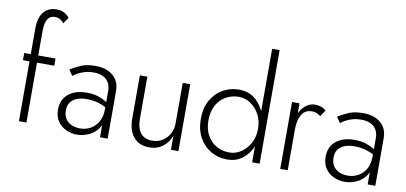

<svg xmlns="http://www.w3.org/2000/svg" viewBox="-70 -991 2564 1213"><g transform="rotate(10 1211.5 -384.5)"><path d="M53 -456V-410H254V-456ZM263 -683 290 -723Q284 -732 272.5 -741.5Q261 -751 245.5 -757Q230 -763 209 -763Q170 -763 145 -745.5Q120 -728 107.5 -697Q95 -666 95 -622V-26H143V-616Q143 -645 149.5 -667.5Q156 -690 169.5 -702Q183 -714 206 -714Q223 -714 238 -706Q253 -698 263 -683Z M375 -144Q375 -177 390 -197.5Q405 -218 431.5 -228Q458 -238 494 -238Q533 -238 569 -227.5Q605 -217 637 -195V-225Q628 -234 608.5 -246Q589 -258 559 -268Q529 -278 487 -278Q412 -278 368.5 -241.5Q325 -205 325 -142Q325 -97 345.5 -67Q366 -37 399.5 -21.5Q433 -6 470 -6Q507 -6 543.5 -22Q580 -38 604 -70.5Q628 -103 628 -153L617 -195Q617 -147 598.5 -114.5Q580 -82 549.5 -65Q519 -48 483 -48Q453 -48 428.5 -58.5Q404 -69 389.5 -90.5Q375 -112 375 -144ZM377 -366Q389 -376 407 -386Q425 -396 450 -403.5Q475 -411 507 -411Q538 -411 559.5 -402.5Q581 -394 593.5 -380Q606 -366 611.5 -349Q617 -332 617 -313V-15H666V-320Q666 -363 647 -392.5Q628 -422 593.5 -438Q559 -454 511 -454Q454 -454 415.5 -436.5Q377 -419 352 -403Z M845 -172V-444H797V-166Q797 -92 832.5 -49Q868 -6 935 -6Q983 -6 1018.5 -32Q1054 -58 1072 -105V-15H1120V-444H1072V-183Q1072 -147 1055.5 -117Q1039 -87 1010.5 -69Q982 -51 946 -51Q894 -51 869.5 -83.5Q845 -116 845 -172Z M1591 -754V-26H1639V-754ZM1224 -240Q1224 -171 1252 -120.5Q1280 -70 1327 -43Q1374 -16 1431 -16Q1487 -16 1527 -45.5Q1567 -75 1590 -126Q1613 -177 1613 -240Q1613 -305 1590 -355.5Q1567 -406 1527 -435Q1487 -464 1431 -464Q1374 -464 1327 -437Q1280 -410 1252 -360Q1224 -310 1224 -240ZM1273 -240Q1273 -296 1295 -336.5Q1317 -377 1355 -398Q1393 -419 1438 -419Q1478 -419 1513 -395.5Q1548 -372 1569.5 -332Q1591 -292 1591 -240Q1591 -189 1569.5 -149Q1548 -109 1513 -85.5Q1478 -62 1438 -62Q1393 -62 1355 -83Q1317 -104 1295 -144Q1273 -184 1273 -240Z M1821 -445H1773V-16H1821ZM1964 -388 1991 -428Q1976 -442 1958 -448Q1940 -454 1919 -454Q1886 -454 1858.5 -431Q1831 -408 1815 -368Q1799 -328 1799 -277H1821Q1821 -313 1829.5 -343Q1838 -373 1857 -391Q1876 -409 1908 -409Q1925 -409 1937.5 -403.5Q1950 -398 1964 -388Z M2092 -144Q2092 -177 2107 -197.5Q2122 -218 2148.5 -228Q2175 -238 2211 -238Q2250 -238 2286 -227.5Q2322 -217 2354 -195V-225Q2345 -234 2325.5 -246Q2306 -258 2276 -268Q2246 -278 2204 -278Q2129 -278 2085.5 -241.5Q2042 -205 2042 -142Q2042 -97 2062.5 -67Q2083 -37 2116.5 -21.5Q2150 -6 2187 -6Q2224 -6 2260.5 -22Q2297 -38 2321 -70.5Q2345 -103 2345 -153L2334 -195Q2334 -147 2315.5 -114.5Q2297 -82 2266.5 -65Q2236 -48 2200 -48Q2170 -48 2145.5 -58.5Q2121 -69 2106.5 -90.5Q2092 -112 2092 -144ZM2094 -366Q2106 -376 2124 -386Q2142 -396 2167 -403.5Q2192 -411 2224 -411Q2255 -411 2276.5 -402.5Q2298 -394 2310.5 -380Q2323 -366 2328.5 -349Q2334 -332 2334 -313V-15H2383V-320Q2383 -363 2364 -392.5Q2345 -422 2310.5 -438Q2276 -454 2228 -454Q2171 -454 2132.5 -436.5Q2094 -419 2069 -403Z"/></g></svg>

Font: SpinnyJost
Style: Regular
Weight: 300
Version: Version 3.710